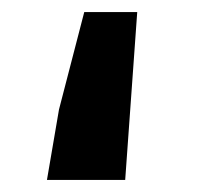

<svg xmlns="http://www.w3.org/2000/svg" viewBox="-20 -299 330 319"><path d="M58 0H188L208 -279H120L78 -117Z"/></svg>

Font: Source Sans Pro SemBd
Style: Regular
Weight: 700
Designer: Paul D. Hunt
Foundry: Adobe Systems Incorporated
Version: Version 2.020;PS 2.0;hotconv 1.0.86;makeotf.lib2.5.63406